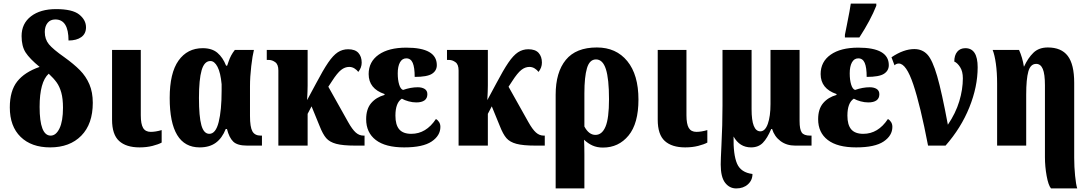

<svg xmlns="http://www.w3.org/2000/svg" viewBox="-20 -816 6114 1076"><path d="M35 -214Q35 -307 76.5 -359.5Q118 -412 202 -441Q146 -487 123.5 -522Q101 -557 101 -614Q101 -684 153.5 -724.5Q206 -765 294 -765Q386 -765 424 -734.5Q462 -704 462 -663Q462 -627 435.5 -608Q409 -589 364 -589Q364 -707 290 -707Q262 -707 246.5 -687.5Q231 -668 231 -637Q231 -596 254 -568Q277 -540 341 -495Q394 -457 428 -422.5Q462 -388 481 -343.5Q500 -299 500 -240Q500 -121 435.5 -55.5Q371 10 261 10Q156 10 95.5 -49Q35 -108 35 -214ZM333 -212Q333 -263 323.5 -297Q314 -331 297.5 -354Q281 -377 253 -403Q202 -357 202 -217Q202 -56 264 -56Q294 -56 313.5 -96.5Q333 -137 333 -212Z M608 -145V-536H769V-170Q769 -121 782 -99Q795 -77 825 -77Q852 -77 886 -87V-17Q868 -7 835 1.5Q802 10 762 10Q687 10 647.5 -26Q608 -62 608 -145Z M931 -267Q931 -407 980.5 -476.5Q1030 -546 1116 -546Q1168 -546 1198.5 -520Q1229 -494 1247 -448H1253Q1255 -453 1261 -471Q1267 -489 1275.5 -505Q1284 -521 1296 -536H1403Q1395 -505 1388 -445Q1381 -385 1381 -332V-166Q1381 -104 1394.5 -80Q1408 -56 1441 -56H1448V0H1365Q1310 0 1287 -22.5Q1264 -45 1252 -93H1245Q1225 -42 1189.5 -16Q1154 10 1099 10Q931 10 931 -267ZM1222 -308V-344Q1216 -409 1199 -441.5Q1182 -474 1159 -474Q1125 -474 1110 -422.5Q1095 -371 1095 -267Q1095 -163 1108.5 -114.5Q1122 -66 1153 -66Q1189 -66 1205.5 -132Q1222 -198 1222 -308Z M1540 -421Q1540 -455 1522.5 -467.5Q1505 -480 1488 -480H1475V-536H1704V-337Q1704 -309 1701 -255L1751 -348Q1791 -424 1819 -465Q1847 -506 1873 -523Q1899 -540 1931 -540Q1970 -540 1988.5 -519.5Q2007 -499 2007 -465Q2007 -437 1988 -413Q1980 -424 1966.5 -432.5Q1953 -441 1937 -441Q1913 -441 1891.5 -424Q1870 -407 1841 -362L1820 -330L1931 -132Q1954 -91 1973.5 -73.5Q1993 -56 2017 -56H2023V0H1971Q1901 0 1864 -10Q1827 -20 1808 -42Q1789 -64 1771 -110L1726 -220L1704 -178V0H1540Z M2032 -148Q2032 -205 2060 -238Q2088 -271 2135 -284V-289Q2046 -319 2046 -401Q2046 -470 2102 -509.5Q2158 -549 2257 -549Q2428 -549 2428 -451Q2428 -420 2401 -402.5Q2374 -385 2304 -385Q2304 -438 2293 -463.5Q2282 -489 2257 -489Q2234 -489 2221.5 -466.5Q2209 -444 2209 -405Q2209 -368 2217 -342Q2225 -316 2239 -312Q2282 -327 2321 -327Q2345 -327 2360 -317.5Q2375 -308 2375 -288Q2375 -265 2359 -253.5Q2343 -242 2313 -242Q2292 -242 2270 -248Q2248 -254 2232 -263Q2196 -240 2196 -168Q2196 -116 2217.5 -91Q2239 -66 2285 -66Q2368 -66 2423 -149Q2434 -143 2441 -131.5Q2448 -120 2448 -105Q2448 -56 2399 -23Q2350 10 2245 10Q2140 10 2086 -31.5Q2032 -73 2032 -148Z M2550 -421Q2550 -455 2532.5 -467.5Q2515 -480 2498 -480H2485V-536H2714V-337Q2714 -309 2711 -255L2761 -348Q2801 -424 2829 -465Q2857 -506 2883 -523Q2909 -540 2941 -540Q2980 -540 2998.5 -519.5Q3017 -499 3017 -465Q3017 -437 2998 -413Q2990 -424 2976.5 -432.5Q2963 -441 2947 -441Q2923 -441 2901.5 -424Q2880 -407 2851 -362L2830 -330L2941 -132Q2964 -91 2983.5 -73.5Q3003 -56 3027 -56H3033V0H2981Q2911 0 2874 -10Q2837 -20 2818 -42Q2799 -64 2781 -110L2736 -220L2714 -178V0H2550Z M3094 -285Q3094 -411 3151 -480.5Q3208 -550 3325 -550Q3433 -550 3495.5 -473.5Q3558 -397 3558 -258Q3558 -124 3502.5 -56.5Q3447 11 3359 11Q3326 11 3300.5 -0.5Q3275 -12 3253 -33Q3255 3 3255 49V240H3094ZM3393 -260Q3393 -374 3375.5 -428.5Q3358 -483 3320 -483Q3284 -483 3269.5 -434Q3255 -385 3255 -293V-107Q3280 -60 3317 -60Q3354 -60 3373.5 -106.5Q3393 -153 3393 -260Z M3666 -145V-536H3827V-170Q3827 -121 3840 -99Q3853 -77 3883 -77Q3910 -77 3944 -87V-17Q3926 -7 3893 1.5Q3860 10 3820 10Q3745 10 3705.5 -26Q3666 -62 3666 -145Z M4019 106Q4019 80 4023 0Q4029 -114 4029 -225V-536H4192V-204Q4192 -80 4241 -80Q4268 -80 4283 -122Q4298 -164 4298 -233V-536H4461V-138Q4461 -91 4473 -73.5Q4485 -56 4520 -56H4528V0H4436Q4388 0 4354 -25.5Q4320 -51 4307 -93H4302Q4280 -41 4255 -15.5Q4230 10 4189 10Q4125 10 4091 -51Q4089 51 4110.5 101Q4132 151 4197 159Q4197 194 4171.5 217Q4146 240 4106 240Q4068 240 4043.5 208Q4019 176 4019 106Z M4715 -621 4726 -676Q4744 -765 4748 -796H4891V-784Q4859 -703 4796 -606H4715ZM4565 -148Q4565 -205 4593 -238Q4621 -271 4668 -284V-289Q4579 -319 4579 -401Q4579 -470 4635 -509.5Q4691 -549 4790 -549Q4961 -549 4961 -451Q4961 -420 4934 -402.5Q4907 -385 4837 -385Q4837 -438 4826 -463.5Q4815 -489 4790 -489Q4767 -489 4754.5 -466.5Q4742 -444 4742 -405Q4742 -368 4750 -342Q4758 -316 4772 -312Q4815 -327 4854 -327Q4878 -327 4893 -317.5Q4908 -308 4908 -288Q4908 -265 4892 -253.5Q4876 -242 4846 -242Q4825 -242 4803 -248Q4781 -254 4765 -263Q4729 -240 4729 -168Q4729 -116 4750.5 -91Q4772 -66 4818 -66Q4901 -66 4956 -149Q4967 -143 4974 -131.5Q4981 -120 4981 -105Q4981 -56 4932 -23Q4883 10 4778 10Q4673 10 4619 -31.5Q4565 -73 4565 -148Z M5017 -460Q5003 -460 4993 -450L4976 -495Q5044 -541 5104 -541Q5149 -541 5177.5 -510Q5206 -479 5232 -389.5Q5258 -300 5292 -117Q5336 -182 5356 -248.5Q5376 -315 5376 -377Q5376 -416 5360.5 -440Q5345 -464 5328 -471Q5328 -506 5344.5 -526Q5361 -546 5390 -546Q5459 -546 5459 -439Q5459 -330 5412.5 -214.5Q5366 -99 5279 0H5181Q5138 -224 5098.5 -342Q5059 -460 5017 -460Z M5836 65V-338Q5836 -401 5824 -429.5Q5812 -458 5787 -458Q5755 -458 5743 -415.5Q5731 -373 5731 -285V0H5568V-347Q5568 -410 5561 -459.5Q5554 -509 5543 -536H5691Q5710 -494 5718 -443H5719Q5741 -491 5771.5 -520.5Q5802 -550 5852 -550Q5928 -550 5964 -502.5Q6000 -455 6000 -352V69Q6000 119 6005 169Q6010 219 6017 240H5870Q5855 222 5845.5 169.5Q5836 117 5836 65Z"/></svg>

Font: Noto Serif CondBlack
Style: Regular
Weight: 900
Width: 3
Designer: Monotype Design Team
Foundry: Monotype Imaging Inc.
Version: Version 1.001